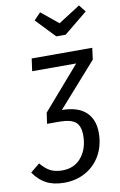

<svg xmlns="http://www.w3.org/2000/svg" viewBox="-159 -839 695 1108"><g transform="rotate(-10 189.0 -284.5)"><path d="M410 -459 184 -204Q278 -203 324.5 -159.5Q371 -116 371 -38Q371 35 339.5 92Q308 149 252 180.5Q196 212 126 212Q64 212 21 189.5Q-22 167 -53 121L1 77Q30 112 58.5 126Q87 140 127 140Q198 140 239 89.5Q280 39 280 -38Q280 -95 251.5 -117.5Q223 -140 158 -140H85L86 -141L95 -204L312 -454H54L64 -527H419ZM418 -740 281 -628H226L119 -740L158 -781L258 -699L386 -781Z"/></g></svg>

Font: Fira Sans Condensed
Style: Italic
Weight: 400
Width: 3
Italic angle: -8°
Designer: bBox Type GmbH & Carrois Corporate GbR & Edenspiekermann AG
Foundry: bBox Type GmbH & Carrois Corporate GbR & Edenspiekermann AG
Version: Version 4.301